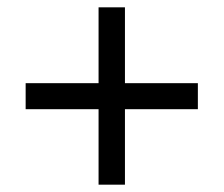

<svg xmlns="http://www.w3.org/2000/svg" viewBox="-20 -615 612 524"><path d="M321 -388H520V-317H321V-111H249V-317H50V-388H249V-595H321Z"/></svg>

Font: uguzrati25
Style: Book
Weight: 400
Designer: Jelle Bosma - Monotype Design Team, Universal Thirst
Foundry: Monotype Imaging Inc.
Version: Version 2.106